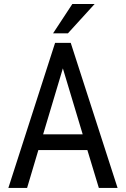

<svg xmlns="http://www.w3.org/2000/svg" viewBox="-20 -921 616 941"><path d="M408.2 -185.5H168L112.8 0H21L250 -710.9H326.7L556.2 0H464.4ZM191.4 -262.7H385.3L288.1 -585.9ZM334.5 -901.4H443.8L313 -757.8H240.2Z"/></svg>

Font: Roboto Condensed
Style: Regular
Weight: 400
Designer: Google
Version: Version 2.001047; 2015